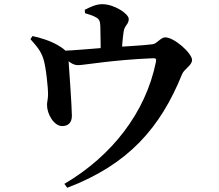

<svg xmlns="http://www.w3.org/2000/svg" viewBox="-20 -825 1040 913"><path d="M286.1 49.3 299.7 67.9C590.3 -42.5 743 -217.7 845.5 -471.6C855.9 -497.9 893.2 -513.7 893.2 -539.6C893.2 -571.8 808.9 -647.4 765.6 -647.4C744.3 -647.4 726.9 -617.4 706.2 -614.7C658.2 -608.2 571.9 -604.7 506 -599.7C442.8 -595.8 343.4 -585.6 264.3 -582.7L263.9 -565.7C307.9 -531.9 324.6 -515.2 351.3 -515.2C380.6 -515.2 511.5 -540 706.7 -548C721.9 -548.7 724.6 -545.3 720.9 -527.9C672.5 -292.5 515.3 -85.4 286.1 49.3ZM276.5 -225.5C304.3 -225.8 322.1 -241.8 321.8 -274.9C321.8 -313.9 308.8 -497.8 305.6 -541.9C302.8 -576.5 294.9 -586.3 256.1 -609.4C222 -629.7 173.1 -645.7 134.2 -653.6L124.9 -638.5C151.1 -609.1 172.4 -586.4 185.5 -547.7C198 -512.1 209.6 -405.6 208.4 -370.7C207.7 -351.5 202.7 -335 203.7 -323.7C203.9 -284.1 235.5 -225 276.5 -225.5ZM458.8 -556.9 558.9 -559.1C558.9 -589.1 563.1 -645.1 568 -675.1C572.7 -705.8 592.2 -708.4 592.2 -734.9C592.2 -758.7 524.6 -805.1 466.3 -805.1C434.7 -805.1 407.3 -790.4 383.1 -778.5L384.1 -762.4C404.1 -756.3 423.4 -750.6 438.3 -741.5C454.3 -732.1 456.1 -720.8 457.1 -699.1C458.8 -656 458.8 -571.9 458.8 -556.9Z"/></svg>

Font: Source Han Serif TW VF
Style: Regular
Weight: 250
Designer: Ryoko NISHIZUKA 西塚涼子 (kana & ideographs); Frank Grießhammer (Latin, Greek & Cyrillic); Wenlong ZHANG 张文龙 (bopomofo); San
Foundry: Adobe
Version: Version 2.002;hotconv 1.1.0;makeotfexe 2.6.0